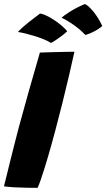

<svg xmlns="http://www.w3.org/2000/svg" viewBox="-36 -917 526 948"><path d="M149.5 10.5Q127.5 10.5 97.8 10Q68 9.5 37.8 8Q7.5 6.5 -16.5 3Q-10.5 -20 -2.2 -54.2Q6 -88.5 16.2 -129Q26.5 -169.5 37.2 -212Q48 -254.5 58.5 -294.5Q81 -377 106.8 -468.8Q132.5 -560.5 161 -657.5Q170.5 -658 191.5 -658.5Q212.5 -659 239 -659.8Q265.5 -660.5 290 -661Q314.5 -661.5 331.5 -661.5Q320.5 -610.5 305.2 -545.5Q290 -480.5 272.8 -411.2Q255.5 -342 238 -276Q229 -243 219.8 -209.2Q210.5 -175.5 201 -143.2Q191.5 -111 182.5 -82.2Q173.5 -53.5 165.2 -29.5Q157 -5.5 149.5 10.5ZM161.5 -850Q170 -850 186.8 -842.8Q203.5 -835.5 223.8 -823Q244 -810.5 263.2 -794.8Q282.5 -779 296 -763Q288 -754.5 271 -741.5Q254 -728.5 237.8 -718Q221.5 -707.5 215.5 -705Q203.5 -713 183.5 -721.5Q163.5 -730 139.8 -737.5Q116 -745 93.2 -750.8Q70.5 -756.5 52.5 -759Q56.5 -764.5 72.5 -779Q88.5 -793.5 112.2 -812.5Q136 -831.5 161.5 -850ZM382.5 -897Q390 -895 401 -885.2Q412 -875.5 424.5 -860.5Q437 -845.5 448.5 -826.8Q460 -808 469 -788.5Q455.5 -776.5 438 -766.8Q420.5 -757 405.8 -751.2Q391 -745.5 385 -744.5Q375 -755.5 361.5 -767.5Q348 -779.5 332 -791Q316 -802.5 299.5 -812.5Q283 -822.5 268 -829.5Q275 -837 307 -857.8Q339 -878.5 382.5 -897Z"/></svg>

Font: Grandstander Thin ExtraBold
Style: Italic
Weight: 800
Italic angle: -15°
Version: Version 1.200